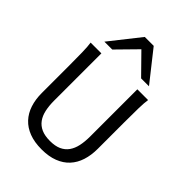

<svg xmlns="http://www.w3.org/2000/svg" viewBox="-280 -1121 1263 1263"><g transform="rotate(45 351.5 -489.5)"><path d="M612.8 -712.9Q607.9 -683.6 606.7 -630.1Q605.5 -576.7 605.5 -500.5V-251.5Q605.5 -191.9 589.8 -143.3Q574.2 -94.7 542.2 -60.1Q510.3 -25.4 461.4 -6.6Q412.6 12.2 346.7 12.2Q279.8 12.2 230.7 -6.6Q181.6 -25.4 149.4 -60.1Q117.2 -94.7 101.3 -143.3Q85.4 -191.9 85.4 -251.5V-500.5Q85.4 -572.8 84.2 -628.2Q83 -683.6 78.1 -712.9H178.2V-273.4Q178.2 -225.6 186.5 -187.3Q194.8 -148.9 214.4 -121.8Q233.9 -94.7 266.1 -80.3Q298.3 -65.9 346.7 -65.9Q394 -65.9 425.8 -80.3Q457.5 -94.7 476.8 -121.8Q496.1 -148.9 504.4 -187.3Q512.7 -225.6 512.7 -273.4V-712.9ZM137.7 -781.2 303.7 -991.2H386.7L552.7 -781.2H479.5L345.2 -918L210.9 -781.2Z"/></g></svg>

Font: Andika Viet
Style: Regular
Weight: 400
Designer: Victor Gaultney, Annie Olsen, Julie Remington, Don Collingsworth, Eric Hays, Becca Hirsbrunner
Foundry: SIL International
Version: Version 5.000